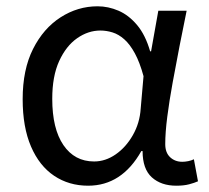

<svg xmlns="http://www.w3.org/2000/svg" viewBox="-20 -577 665 610"><path d="M260 13Q199 13 152 -18.5Q105 -50 78.5 -111.5Q52 -173 52 -262Q52 -356 85 -421.5Q118 -487 172.5 -522Q227 -557 290 -557Q324 -557 356.5 -543Q389 -529 415.5 -497.5Q442 -466 457 -414H460L483 -543H573Q562 -490 550.5 -431Q539 -372 528.5 -314.5Q518 -257 511.5 -206.5Q505 -156 505 -119Q505 -92 520.5 -77.5Q536 -63 559 -63Q568 -63 578 -65Q588 -67 596 -71L609 -1Q598 4 581 8.5Q564 13 540 13Q492 13 462.5 -13.5Q433 -40 433 -97H429Q367 13 260 13ZM279 -64Q315 -64 347.5 -86.5Q380 -109 402 -147.5Q424 -186 427 -232L436 -335Q424 -379 408.5 -407.5Q393 -436 375 -452Q357 -468 337.5 -474Q318 -480 299 -480Q260 -480 225 -455.5Q190 -431 168 -383Q146 -335 146 -263Q146 -168 181.5 -116Q217 -64 279 -64Z"/></svg>

Font: lsinhala85
Style: Book
Weight: 400
Designer: Jelle Bosma - Monotype Design Team
Foundry: Monotype Imaging Inc.
Version: Version 2.003